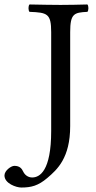

<svg xmlns="http://www.w3.org/2000/svg" viewBox="-88 -667 430 859"><path d="M226 -523C226 -606 243 -611 303 -614C309 -620 309 -641 303 -647C265 -646 221.7 -645 183 -645C146.7 -645 94 -646 44 -647C38 -641 38 -620 44 -614C124 -611 141 -606 141 -523V-81C141 99 89 127 56 127C36.9 127 22.7 115.2 15.7 100.5C9.7 87.8 0.9 75 -24 75C-38 75 -68 96 -68 118C-68 154 -15 172 7 172C52 172 83 164 124 129C167.7 91.7 226 40 226 -103Z"/></svg>

Font: Libertinus Math
Style: Regular
Weight: 400
Designer: Philipp H. Poll
Foundry: Khaled Hosny
Version: Version 6.2